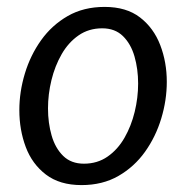

<svg xmlns="http://www.w3.org/2000/svg" viewBox="-20 -523 539 556"><path d="M216 13Q153 13 113 -17.5Q73 -48 54.5 -97.5Q36 -147 36 -204Q36 -257 52 -310Q68 -363 99 -406.5Q130 -450 176 -476.5Q222 -503 283 -503Q346 -503 385.5 -472.5Q425 -442 444 -392.5Q463 -343 463 -286Q463 -233 447 -180Q431 -127 400 -83.5Q369 -40 323 -13.5Q277 13 216 13ZM223 -49Q262 -49 291.5 -69.5Q321 -90 340.5 -124Q360 -158 370 -199Q380 -240 380 -281Q380 -323 369.5 -359.5Q359 -396 336 -418.5Q313 -441 276 -441Q237 -441 207.5 -420.5Q178 -400 158.5 -366Q139 -332 129 -291Q119 -250 119 -209Q119 -167 129.5 -130.5Q140 -94 163 -71.5Q186 -49 223 -49Z"/></svg>

Font: Rosario
Style: Italic
Weight: 400
Italic angle: -8.05°
Designer: Hector Gatti
Foundry: Omnibus Type
Version: Version 1.201